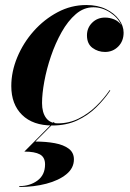

<svg xmlns="http://www.w3.org/2000/svg" viewBox="-20 -490 518 765"><path d="M159.5 165Q159.5 136.5 139 125.2Q118.5 114 77 114L193.5 -3.5H198L121 74Q163.5 74 198.5 80.5Q233.5 87 254 102.5Q274.5 118 274.5 145Q274.5 180 244.2 204.5Q214 229 164.5 242Q115 255 57 255V251.5Q99.5 251.5 129.5 229.2Q159.5 207 159.5 165ZM419.5 -129.5Q396 -94.5 363.5 -62.5Q331 -30.5 287.5 -10.2Q244 10 188.5 10Q111 10 68 -32.2Q25 -74.5 25 -147Q25 -204.5 48.8 -261.8Q72.5 -319 114.2 -366Q156 -413 209.8 -441.5Q263.5 -470 324 -470Q369 -470 402.2 -453.8Q435.5 -437.5 454 -412.2Q472.5 -387 472.5 -360Q472.5 -326 451 -304.5Q429.5 -283 398.5 -283Q370.5 -283 348.5 -299.2Q326.5 -315.5 326.5 -349Q326.5 -379 347.2 -399.5Q368 -420 398.5 -420Q417 -420 434.8 -412.8Q452.5 -405.5 462.5 -391Q450 -420 418.5 -440.5Q387 -461 352 -461Q314 -461 282.2 -433.8Q250.5 -406.5 225.5 -362Q200.5 -317.5 183 -266Q165.5 -214.5 156.5 -165.2Q147.5 -116 147.5 -79.5Q147.5 -42 163.5 -20.2Q179.5 1.5 210.5 1.5Q255 1.5 293.2 -17.5Q331.5 -36.5 362.8 -66.8Q394 -97 417 -131Z"/></svg>

Font: Bodoni* 48pt
Style: Bold Italic
Weight: 700
Italic angle: -13°
Version: Version 2.3